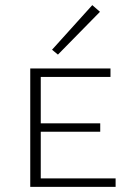

<svg xmlns="http://www.w3.org/2000/svg" viewBox="-20 -729 516 749"><path d="M370 -683 206 -516 183 -535 340 -709ZM139 -33H431V0H98V-462H411V-429H139V-248H371V-215H139Z"/></svg>

Font: EauTestSC Light
Style: Regular
Weight: 300
Designer: Christian Thalmann (Catharsis Fonts)
Version: Version 0.001;PS 000.001;hotconv 1.0.88;makeotf.lib2.5.64775